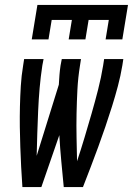

<svg xmlns="http://www.w3.org/2000/svg" viewBox="-20 -760 540 780"><path d="M109 -600 132 -740H500L477 -600H409L422 -679H340L327 -600H259L272 -679H190L177 -600ZM71 0Q68 -41 66 -81.5Q64 -122 62.5 -163Q61 -204 60.5 -245Q60 -286 61 -327.5Q62 -369 64.5 -410.5Q67 -452 74 -494L78 -520H157L152 -494Q145 -448 141 -402Q137 -356 135 -310Q133 -264 131.5 -218.5Q130 -173 129 -127L219 -416Q220 -435 221.5 -454.5Q223 -474 226 -494L231 -520H309L305 -494Q297 -445 294.5 -396Q292 -347 291 -298.5Q290 -250 291 -201.5Q292 -153 293 -105Q309 -153 323.5 -201.5Q338 -250 352 -298.5Q366 -347 378.5 -396Q391 -445 399 -494L403 -520H481L477 -494Q470 -452 459 -410.5Q448 -369 435 -327.5Q422 -286 408 -245Q394 -204 379 -163Q364 -122 348.5 -81.5Q333 -41 317 0H239Q234 -52 229 -105Q224 -158 221 -211L148 0Z"/></svg>

Font: Iosevka SS04 Oblique
Style: Regular
Weight: 400
Italic angle: -9°
Monospace: yes
Designer: Belleve Invis
Foundry: Belleve Invis
Version: Version 19.0.0; ttfautohint (v1.8.4)